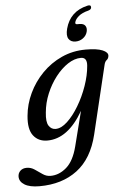

<svg xmlns="http://www.w3.org/2000/svg" viewBox="-116 -734 658 1026"><g transform="rotate(-5 213.5 -221.0)"><path d="M368.5 -0.5Q338 126 256.5 187.5Q175 249 54 249Q1.5 249 -26 232Q-53.5 215 -53.5 188.5Q-53.5 170 -40.8 157.5Q-28 145 -6 145Q16.5 145 36.2 158.5Q56 172 75.5 185.5Q95 199 117.5 199Q163.5 199 203 164.8Q242.5 130.5 262 54L309.5 -133Q227.5 9.5 117 9.5Q69 9.5 42.2 -25Q15.5 -59.5 22.5 -131Q28 -193 55.5 -251.2Q83 -309.5 128.5 -356Q174 -402.5 233.8 -429.8Q293.5 -457 363 -457Q423 -457 452.8 -444.5Q482.5 -432 481 -413.5Q479.5 -398.5 470 -391.5Q460.5 -384.5 456.5 -367ZM121.5 -140Q116 -90 129.8 -69.2Q143.5 -48.5 166 -48.5Q196.5 -48.5 229.2 -79Q262 -109.5 291.2 -158.5Q320.5 -207.5 340 -263.5Q359.5 -319.5 363.5 -370Q367.5 -415 333.5 -415Q299 -415 263.5 -391.8Q228 -368.5 197.5 -329.2Q167 -290 146.5 -241Q126 -192 121.5 -140ZM342 -596Q364.5 -596 373 -583.2Q381.5 -570.5 376.5 -551Q371 -530.5 353.2 -517.5Q335.5 -504.5 313 -504.5Q287.5 -504.5 276 -522.5Q264.5 -540.5 274 -577Q298 -667.5 391.5 -689.5Q411 -694.5 411.5 -681Q412.5 -668 394.5 -663Q361.5 -655 343 -639.2Q324.5 -623.5 320.5 -607.5Q317.5 -596 329.5 -596Z"/></g></svg>

Font: Fraunces 72pt S050
Style: Italic
Weight: 400
Italic angle: -16°
Version: Version 1.000; ttfautohint (v1.8.3)